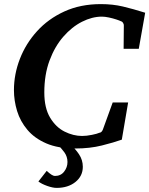

<svg xmlns="http://www.w3.org/2000/svg" viewBox="-20 -707 727 935"><path d="M167 176.8 207.5 125Q233.9 149.9 247.1 149.9Q275.9 149.9 292.2 128.9Q308.6 107.9 308.6 82Q308.6 55.7 293.2 34.4Q277.8 13.2 261.2 -1H324.2Q345.7 16.1 364.5 43.9Q383.3 71.8 383.3 105Q383.3 150.4 347.4 179.2Q311.5 208 255.9 208Q236.8 208 210 198.5Q183.1 189 167 176.8ZM687 -645 655.8 -469.2H582L583 -581.1Q584 -586.9 579.8 -594.5Q575.7 -602.1 567.9 -604Q562.5 -606.9 546.1 -612.3Q529.8 -617.7 510.5 -621.8Q491.2 -626 476.1 -626Q428.7 -626 379.4 -601.1Q330.1 -576.2 288.3 -528.3Q246.6 -480.5 221.2 -412.1Q195.8 -343.8 195.8 -256.8Q195.8 -181.2 223.9 -134.3Q252 -87.4 294.4 -66.2Q336.9 -44.9 379.9 -44.9Q401.4 -44.9 427.7 -50.3Q454.1 -55.7 462.9 -60.1Q470.7 -61 474.9 -65.9Q479 -70.8 481 -76.2L528.8 -208H604L573.2 -26.9Q534.7 -13.2 476.1 1.5Q417.5 16.1 347.2 16.1Q262.7 16.1 205.3 -8.8Q147.9 -33.7 113.3 -75Q78.6 -116.2 63.2 -166.5Q47.9 -216.8 47.9 -268.1Q47.9 -345.2 76.7 -419.9Q105.5 -494.6 160.2 -554.9Q214.8 -615.2 293.2 -651.1Q371.6 -687 471.2 -687Q528.8 -687 578.4 -675.3Q627.9 -663.6 687 -645Z"/></svg>

Font: Charis
Style: Bold Italic
Weight: 700
Italic angle: -11°
Designer: Walt Agee, Miriam Martin, Annie Olsen, Victor Gaultney, Lorna Priest, Alan Ward, Bob Hallissy, Martin Hosken, Sharon Cor
Foundry: SIL Global
Version: Version 7.000